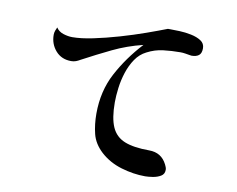

<svg xmlns="http://www.w3.org/2000/svg" viewBox="-79 -811 1158 937"><g transform="rotate(10 500.0 -343.0)"><path d="M865 -643Q865 -618 852 -608Q839 -598 816 -598Q815 -598 813 -598.5Q811 -599 809 -599Q796 -601 784.5 -603Q773 -605 760 -605Q717 -605 675.5 -600Q634 -595 596 -575Q564 -559 543 -528Q522 -497 509.5 -458.5Q497 -420 492 -380.5Q487 -341 487 -309Q487 -231 506.5 -187Q526 -143 571 -125Q616 -107 693 -107Q754 -107 781 -53Q784 -47 786.5 -40.5Q789 -34 789 -27Q789 -6 772 4Q755 14 733 17.5Q711 21 695 21Q637 21 576.5 3Q516 -15 472 -55Q431 -93 419.5 -139.5Q408 -186 408 -239Q408 -351 455.5 -440.5Q503 -530 576 -609Q498 -590 427.5 -556Q357 -522 286 -484Q276 -478 265.5 -474Q255 -470 242 -470Q194 -470 165 -503Q136 -536 136 -582Q136 -592 139.5 -602Q143 -612 147 -620Q159 -601 182.5 -593.5Q206 -586 227 -586Q270 -586 330 -598.5Q390 -611 455.5 -630Q521 -649 580 -670Q639 -691 680 -707H693Q710 -707 738 -706Q766 -705 795.5 -699Q825 -693 845 -680Q865 -667 865 -643Z"/></g></svg>

Font: Kaisei Tokumin Medium
Style: Regular
Weight: 500
Designer: Font-Kai, 金井和夫
Foundry: KAZUO KANAI
Version: Version 5.003